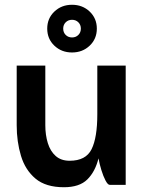

<svg xmlns="http://www.w3.org/2000/svg" viewBox="-20 -775 606 805"><path d="M178 -655Q178 -698 208 -726.5Q238 -755 282 -755Q326 -755 356 -726.5Q386 -698 386 -655Q386 -612 356 -583.5Q326 -555 282 -555Q238 -555 208 -583.5Q178 -612 178 -655ZM319 -655Q319 -671 308.5 -681.5Q298 -692 282 -692Q266 -692 255.5 -681.5Q245 -671 245 -655Q245 -639 255.5 -628.5Q266 -618 282 -618Q298 -618 308.5 -628.5Q319 -639 319 -655ZM170 -250Q170 -209 180.5 -175Q191 -141 213.5 -121Q236 -101 272 -101Q340 -101 364 -149.5Q388 -198 388 -296V-500H507V0H440Q432 0 422.5 -18Q413 -36 405 -62Q397 -88 393 -111Q379 -55 346 -22.5Q313 10 248 10Q172 10 129 -26Q86 -62 68 -121.5Q50 -181 50 -250V-500H170Z"/></svg>

Font: Haskoy Bold
Style: Regular
Weight: 700
Designer: Ertekin Erdin
Foundry: Ertekin Erdin
Version: Version 1.500; ttfautohint (v1.8.3)